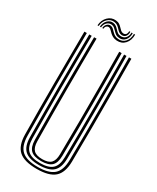

<svg xmlns="http://www.w3.org/2000/svg" viewBox="-237 -1011 889 1085"><g transform="rotate(30 207.0 -468.5)"><path d="M207.2 6.8Q126 6.8 90.4 -24.9Q54.8 -56.5 53.8 -129.2Q52.8 -211.2 52.2 -294.6Q51.8 -378 51.9 -462Q52 -546 52.5 -630.6Q53 -715.2 53.8 -800H69.5Q68.8 -720 68.1 -637.1Q67.5 -554.2 67.5 -469.8Q67.5 -385.2 68 -299.9Q68.5 -214.5 69.5 -129.5Q70.5 -62.5 102.9 -34.1Q135.2 -5.8 207.2 -5.8Q278.8 -5.8 311.1 -34.1Q343.5 -62.5 344.5 -129.5Q345.5 -212.2 346 -295.8Q346.5 -379.2 346.5 -463.1Q346.5 -547 345.9 -631.4Q345.2 -715.8 344.5 -800H360.2Q361.5 -687.5 362 -576.2Q362.5 -465 362.1 -353.5Q361.8 -242 360.2 -129.2Q359.2 -56.5 323.6 -24.9Q288 6.8 207.2 6.8ZM207.2 -18.5Q142.8 -18.5 114.5 -44.4Q86.2 -70.2 85.5 -129.8Q84.5 -213.2 84 -296.8Q83.5 -380.2 83.5 -464Q83.5 -547.8 84.1 -631.6Q84.8 -715.5 85.5 -800H101.2Q100.5 -719.2 99.9 -636.1Q99.2 -553 99.2 -468.6Q99.2 -384.2 99.8 -299.4Q100.2 -214.5 101.2 -129.8Q102 -76.5 126.8 -53.9Q151.5 -31.2 207.2 -31.2Q262.5 -31.2 287.2 -53.9Q312 -76.5 312.8 -129.8Q314 -212.5 314.4 -296Q314.8 -379.5 314.8 -463.4Q314.8 -547.2 314.1 -631.4Q313.5 -715.5 312.8 -800H328.5Q329.2 -715.5 329.9 -632Q330.5 -548.5 330.5 -465Q330.5 -381.5 330.1 -297.9Q329.8 -214.2 328.5 -129.8Q327.8 -70.2 299.5 -44.4Q271.2 -18.5 207.2 -18.5ZM207.2 -44Q160 -44 138.9 -63.9Q117.8 -83.8 117 -130Q115.5 -241.8 115.1 -353Q114.8 -464.2 115.4 -575.9Q116 -687.5 117 -800H133Q132.2 -719.8 131.6 -636.6Q131 -553.5 131 -469Q131 -384.5 131.5 -299.5Q132 -214.5 133 -130.2Q133.5 -91.8 150.4 -74.1Q167.2 -56.5 207.2 -56.5Q247 -56.5 263.8 -74.1Q280.5 -91.8 281 -130.2Q282.5 -241.8 282.9 -352.9Q283.2 -464 282.8 -575.8Q282.2 -687.5 281 -800H296.8Q297.8 -715.5 298.4 -631.9Q299 -548.2 299 -464.9Q299 -381.5 298.5 -298Q298 -214.5 296.8 -130Q296.2 -83.2 275.1 -63.6Q254 -44 207.2 -44ZM99.8 -868Q102.5 -904 124.8 -925.6Q147 -947.2 176.8 -944Q191.8 -942.5 201.1 -936.1Q210.5 -929.8 217.6 -921.9Q224.8 -914 231.6 -908Q238.5 -902 248 -901.2Q259.5 -900 265.8 -907.6Q272 -915.2 271.8 -928.8H279.2Q279.5 -910 270.9 -898.9Q262.2 -887.8 246 -888.5Q234.2 -889.2 226.4 -895.2Q218.5 -901.2 211.6 -909Q204.8 -916.8 196.2 -923.4Q187.8 -930 174.5 -932Q149.5 -935.8 129.6 -917.2Q109.8 -898.8 107.5 -868ZM115.2 -868Q117.5 -895.5 133.6 -911.5Q149.8 -927.5 170.8 -924.5Q183 -923 191.4 -916.4Q199.8 -909.8 206.8 -901.9Q213.8 -894 222 -887.8Q230.2 -881.5 243 -880.5Q262.5 -879 274.9 -892.4Q287.2 -905.8 287.2 -928.8H294.8Q295.2 -900 280.4 -882.6Q265.5 -865.2 241.2 -867.2Q227.2 -868.2 218.1 -874.5Q209 -880.8 201.9 -888.8Q194.8 -896.8 187 -903.2Q179.2 -909.8 168.5 -911.2Q151.2 -913.5 137.9 -901.1Q124.5 -888.8 123 -868ZM130.8 -868Q132.2 -885.5 142.6 -895.5Q153 -905.5 166.5 -903.5Q176 -902 183.2 -895.6Q190.5 -889.2 197.8 -881.2Q205 -873.2 214.6 -867Q224.2 -860.8 238.8 -859.5Q266 -856.5 284.6 -876.1Q303.2 -895.8 302.5 -928.8H310.5Q310.8 -890.8 290 -868Q269.2 -845.2 236.2 -847.5Q220.2 -848.8 209.4 -854.8Q198.5 -860.8 190.6 -868.4Q182.8 -876 176.5 -882.4Q170.2 -888.8 163.8 -890.5Q155.5 -893 147.2 -887Q139 -881 138.5 -868Z"/></g></svg>

Font: Big Shoulders Inline Text Thin
Style: Regular
Weight: 400
Version: Version 2.002